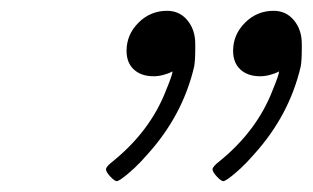

<svg xmlns="http://www.w3.org/2000/svg" viewBox="-20 -714 578 355"><path d="M264 -573Q241 -573 227.5 -585.5Q214 -598 214 -620Q214 -650 236 -672Q258 -694 289 -694Q312 -694 326.5 -676.5Q341 -659 341 -633V-624Q341 -602 339 -591Q318 -501 253 -429Q228 -400 204 -383Q198 -379 196 -379Q192 -379 184 -387.5Q176 -396 176 -401Q176 -406 189 -416Q258 -472 287 -547Q299 -576 299 -582L295 -580Q291 -578 282 -575.5Q273 -573 264 -573ZM461 -573Q438 -573 424.5 -585.5Q411 -598 411 -620Q411 -650 433 -672Q455 -694 486 -694Q509 -694 523.5 -676.5Q538 -659 538 -633V-624Q538 -602 536 -591Q515 -501 450 -429Q425 -400 401 -383Q395 -379 393 -379Q389 -379 381 -387.5Q373 -396 373 -401Q373 -406 386 -416Q455 -472 484 -547Q496 -576 496 -582L492 -580Q488 -578 479 -575.5Q470 -573 461 -573Z"/></svg>

Font: MathJax_Main
Style: Italic
Weight: 400
Version: Version 1.1